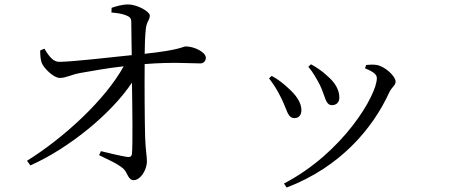

<svg xmlns="http://www.w3.org/2000/svg" viewBox="-20 -790 2010 860"><path d="M116 -49C289 -126 479 -281 571 -420C573 -300 575 -143 571 -101C570 -90 563 -85 550 -87C523 -91 472 -103 432 -113L424 -95C459 -77 504 -59 532 -35C552 -17 553 17 579 17C608 17 638 -27 638 -68C638 -93 632 -116 630 -177C628 -251 627 -410 628 -503C755 -513 832 -506 877 -506C892 -506 902 -517 902 -531C902 -557 849 -582 813 -582C796 -582 795 -567 628 -549C628 -585 630 -630 633 -659C637 -697 651 -698 651 -721C651 -737 597 -770 553 -770C526 -770 498 -761 480 -755L479 -734C502 -732 525 -729 543 -722C561 -715 568 -709 568 -691L570 -543C464 -532 309 -514 247 -513C221 -512 202 -533 179 -572L160 -564C160 -547 161 -523 167 -508C176 -485 221 -440 248 -441C277 -441 296 -455 339 -463C390 -472 461 -485 534 -493C452 -344 267 -173 101 -70Z M1361 -491C1381 -468 1399 -436 1413 -409C1437 -360 1437 -319 1467 -319C1486 -319 1500 -331 1500 -353C1500 -389 1479 -422 1447 -449C1425 -470 1402 -486 1373 -502ZM1264 50C1505 -42 1650 -215 1724 -377C1735 -400 1752 -408 1752 -424C1752 -449 1704 -493 1667 -499C1651 -502 1633 -500 1620 -499L1615 -484C1654 -468 1668 -456 1668 -440C1668 -364 1517 -106 1252 32ZM1185 -439C1204 -415 1222 -387 1238 -354C1266 -300 1267 -261 1299 -261C1320 -261 1330 -276 1330 -297C1330 -329 1308 -364 1267 -399C1250 -415 1224 -436 1197 -450Z"/></svg>

Font: Harano Aji Mincho K1
Style: Regular
Weight: 400
Foundry: Masamichi Hosoda
Version: HaranoAjiMinchoK1-Regular version 20230610;ttx 4.39.4